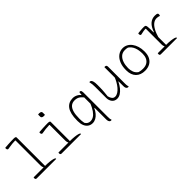

<svg xmlns="http://www.w3.org/2000/svg" viewBox="160 -1920 3281 3281"><g transform="rotate(-45 1800.0 -280.0)"><path d="M63 -50H340Q400 -50 450 -44.5Q500 -39 530 -29.5Q560 -20 560 -8Q560 -7 559.5 -5.5Q559 -4 559 -2.5Q559 -1 558 0H89Q77 0 71 -4Q65 -8 62.5 -15Q60 -22 60 -30Q60 -34 60.5 -37.5Q61 -41 61.5 -44Q62 -47 63 -50ZM78 -750Q123 -754 160 -756Q197 -758 229 -759Q261 -760 290 -760Q306 -760 317 -758Q328 -756 334 -751Q340 -746 340 -737Q340 -650 340 -562.5Q340 -475 340 -387.5Q340 -300 340 -212.5Q340 -125 340 -38H296L304 -54Q297 -64 293.5 -78Q290 -92 290 -111Q290 -186 290 -261.5Q290 -337 290 -412Q290 -487 290 -562.5Q290 -638 290 -713L285 -718Q206 -716 159.5 -707Q113 -698 99 -698Q92 -698 86.5 -702.5Q81 -707 78 -715Q75 -723 75 -732Q75 -737 76 -741.5Q77 -746 78 -750Z M896 -38 904 -54Q897 -63 893.5 -77.5Q890 -92 890 -111Q890 -149 890 -186.5Q890 -224 890 -262Q890 -300 890 -338Q890 -376 890 -413.5Q890 -451 890 -489L885 -494Q832 -493 794 -488Q756 -483 732.5 -478.5Q709 -474 699 -474Q692 -474 686.5 -478.5Q681 -483 678 -491Q675 -499 675 -508Q675 -513 676 -517.5Q677 -522 678 -526Q723 -530 760 -532Q797 -534 829 -535Q861 -536 890 -536Q906 -536 917 -534Q928 -532 934 -527Q940 -522 940 -513Q940 -466 940 -418.5Q940 -371 940 -323.5Q940 -276 940 -228Q940 -180 940 -132.5Q940 -85 940 -38ZM663 -50H940Q1000 -50 1050 -44.5Q1100 -39 1130 -29.5Q1160 -20 1160 -8Q1160 -7 1159.5 -5.5Q1159 -4 1159 -2.5Q1159 -1 1158 0H689Q677 0 671 -4Q665 -8 662.5 -15Q660 -22 660 -30Q660 -34 660.5 -37.5Q661 -41 661.5 -44Q662 -47 663 -50ZM876 -754Q879 -755 882.5 -755.5Q886 -756 889.5 -756.5Q893 -757 897.5 -757Q902 -757 906 -757Q930 -757 943 -748Q956 -739 956 -722V-670Q953 -669 949.5 -668.5Q946 -668 942.5 -667.5Q939 -667 935 -667Q931 -667 926 -667Q903 -667 889.5 -676.5Q876 -686 876 -702Z M1646 -526Q1649 -528 1652.5 -528.5Q1656 -529 1659 -529Q1668 -529 1675 -523.5Q1682 -518 1686 -506.5Q1690 -495 1690 -476Q1690 -400 1690 -327.5Q1690 -255 1690 -183Q1690 -111 1690 -38.5Q1690 34 1690 110Q1690 145 1692 161Q1694 177 1701 197Q1697 198 1693 199Q1689 200 1685 200Q1673 200 1663 192.5Q1653 185 1646.5 168.5Q1640 152 1640 127Q1640 53 1640 -17Q1640 -87 1640 -156Q1640 -225 1640 -295.5Q1640 -366 1640 -439Q1640 -463 1640.5 -478.5Q1641 -494 1642.5 -505Q1644 -516 1646 -526ZM1647 -154 1633 -153Q1611 -105 1580 -68Q1549 -31 1511.5 -10.5Q1474 10 1434 10Q1385 10 1349 -15Q1313 -40 1294 -86Q1275 -132 1275 -195V-212Q1275 -296 1289.5 -357.5Q1304 -419 1332.5 -458.5Q1361 -498 1401.5 -517Q1442 -536 1493 -536Q1521 -536 1547 -527.5Q1573 -519 1595.5 -504Q1618 -489 1633 -469H1647V-398Q1606 -448 1571.5 -467Q1537 -486 1487 -486Q1432 -486 1396 -455Q1360 -424 1342.5 -363Q1325 -302 1325 -211V-202Q1325 -176 1327 -150Q1329 -124 1335 -96Q1352 -68 1375.5 -54Q1399 -40 1429 -40Q1468 -40 1504.5 -61.5Q1541 -83 1576.5 -133Q1612 -183 1647 -268Z M1901 -528Q1914 -528 1925.5 -517Q1937 -506 1944.5 -477.5Q1952 -449 1952 -396Q1952 -361 1951.5 -331.5Q1951 -302 1949.5 -273.5Q1948 -245 1945 -212Q1942 -179 1937 -135Q1949 -88 1970 -63.5Q1991 -39 2025 -39Q2059 -39 2093 -60.5Q2127 -82 2158 -118.5Q2189 -155 2215 -201.5Q2241 -248 2259 -298V-182H2244Q2217 -126 2182 -82.5Q2147 -39 2107.5 -14Q2068 11 2025 11Q1995 11 1972 0Q1949 -11 1933 -30.5Q1917 -50 1908.5 -75.5Q1900 -101 1900 -129Q1900 -175 1900 -220.5Q1900 -266 1900 -311.5Q1900 -357 1900 -402Q1900 -437 1897 -465.5Q1894 -494 1886 -526Q1890 -527 1893.5 -527.5Q1897 -528 1901 -528ZM2264 -528Q2274 -528 2282 -524.5Q2290 -521 2295 -511.5Q2300 -502 2300 -485Q2300 -418 2300 -352Q2300 -286 2300 -220Q2300 -154 2300 -87Q2300 -63 2301 -49Q2302 -35 2304.5 -24.5Q2307 -14 2311 0Q2309 1 2306 1.5Q2303 2 2300.5 2.5Q2298 3 2295 3Q2284 3 2273.5 -4Q2263 -11 2256.5 -26.5Q2250 -42 2250 -67Q2250 -145 2250 -221Q2250 -297 2250 -373Q2250 -449 2250 -526Q2252 -527 2254 -527Q2256 -527 2258.5 -527.5Q2261 -528 2264 -528Z M2700 -536Q2748 -536 2789 -514Q2830 -492 2860.5 -451Q2891 -410 2908 -355Q2925 -300 2925 -234V-226Q2925 -151 2897.5 -98Q2870 -45 2819.5 -17.5Q2769 10 2700 10Q2648 10 2606.5 -5.5Q2565 -21 2535.5 -51Q2506 -81 2490.5 -124.5Q2475 -168 2475 -223V-231Q2475 -326 2505 -394.5Q2535 -463 2586 -499.5Q2637 -536 2700 -536ZM2703 -486Q2643 -486 2603.5 -450.5Q2564 -415 2544.5 -357Q2525 -299 2525 -231V-225Q2525 -179 2541.5 -132Q2558 -85 2604 -53Q2629 -46 2651.5 -43Q2674 -40 2697 -40Q2759 -40 2798 -64Q2837 -88 2856 -130Q2875 -172 2875 -225V-231Q2875 -314 2850.5 -377.5Q2826 -441 2771 -478Q2755 -483 2738 -484.5Q2721 -486 2703 -486Z M3222 -41 3229 -54Q3225 -60 3221.5 -68.5Q3218 -77 3216.5 -87.5Q3215 -98 3215 -111Q3215 -174 3215 -237Q3215 -300 3215 -363Q3215 -426 3215 -489L3210 -494Q3158 -491 3128.5 -482.5Q3099 -474 3089 -474Q3078 -474 3071.5 -484Q3065 -494 3065 -508Q3065 -513 3066 -517.5Q3067 -522 3068 -526Q3083 -528 3097.5 -529.5Q3112 -531 3124.5 -532Q3137 -533 3149 -534Q3161 -535 3172 -535.5Q3183 -536 3194 -536Q3205 -536 3215 -536Q3228 -536 3237.5 -533Q3247 -530 3252.5 -520Q3258 -510 3260.5 -489.5Q3263 -469 3264 -433.5Q3265 -398 3265 -344Q3265 -306 3265 -267.5Q3265 -229 3265 -191Q3265 -153 3265 -114.5Q3265 -76 3265 -38ZM3258 -351H3272Q3304 -447 3356.5 -493.5Q3409 -540 3481 -540Q3506 -540 3520 -537Q3534 -534 3541 -527Q3545 -523 3546.5 -518.5Q3548 -514 3548 -508Q3548 -499 3546.5 -491Q3545 -483 3542 -476H3536Q3520 -482 3505 -485Q3490 -488 3470 -488Q3430 -488 3392 -461.5Q3354 -435 3320 -376Q3286 -317 3258 -218ZM3063 -50H3270Q3327 -50 3374.5 -44.5Q3422 -39 3451 -29.5Q3480 -20 3480 -8Q3480 -7 3479.5 -5.5Q3479 -4 3479 -2.5Q3479 -1 3478 0H3089Q3071 0 3065.5 -8.5Q3060 -17 3060 -30Q3060 -34 3060.5 -37.5Q3061 -41 3061.5 -44Q3062 -47 3063 -50Z"/></g></svg>

Font: Recursive Monospace Casual Light
Style: Regular
Weight: 300
Version: Version 1.047